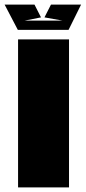

<svg xmlns="http://www.w3.org/2000/svg" viewBox="-48 -809 370 829"><path d="M30 0V-639H250V0H30ZM58 -720H222L144 -734L172 -789H302L248 -680H29L-28 -789H101L129 -734Z"/></svg>

Font: Banana Brick
Style: Regular
Weight: 400
Designer: artmaker
Foundry: artmaker
Version: Version 4.000 2011 initial release